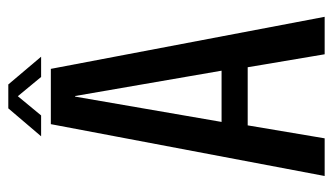

<svg xmlns="http://www.w3.org/2000/svg" viewBox="-194 -628 821 474"><g transform="rotate(-90 217.0 -390.5)"><path d="M20 0H113L145 -190H288.5L320.5 0H413L284.5 -676H148ZM153.5 -254.5 216 -616H217.5L280 -254.5ZM118 -700H169.5L217 -757.5L264.5 -700H314.5L246 -781H187Z"/></g></svg>

Font: Anybody Condensed
Style: Regular
Weight: 400
Width: 3
Designer: Tyler Finck
Foundry: Etcetera Type Company
Version: Version 1.113;gftools[0.9.25]